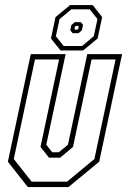

<svg xmlns="http://www.w3.org/2000/svg" viewBox="-20 -760 516 780"><path d="M93 0 12 -103 105 -540H246.5L168 -172L192 -141.5H219L256 -172L334.5 -540H476L383 -103L258 0ZM108.5 -22H252.5L363.5 -114L449.5 -518.5H352L276.5 -163L224.5 -119.5H179L144.5 -163L220 -518.5H122L36 -114ZM226 -555 187 -603.5 205.5 -690.5 265 -739.5H356.5L395 -690.5L376.5 -603.5L317.5 -555ZM238.5 -573H313.5L361 -613L376 -682.5L344.5 -722H270L222 -682.5L207 -613ZM275 -625 265.5 -637 270 -658.5 284.5 -670H308.5L317.5 -658.5L312.5 -637L299 -625ZM285.5 -639.5H294L298 -643L300 -651.5L297 -655H288.5L284.5 -651.5L282.5 -643Z"/></svg>

Font: Tourney Condensed ExtraLight
Style: Italic
Weight: 200
Width: 3
Italic angle: -12°
Designer: Tyler Finck
Foundry: Etcetera Type Co
Version: Version 1.010; ttfautohint (v1.8.3)